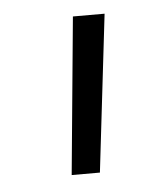

<svg xmlns="http://www.w3.org/2000/svg" viewBox="-33 -679 252 332"><g transform="rotate(-5 93.0 -513.5)"><path d="M128 -377H79L105 -650H160Z"/></g></svg>

Font: Zilla Slab Light
Style: Italic
Weight: 300
Italic angle: -6°
Designer: Typotheque.com
Foundry: Typotheque type foundry
Version: Version 1.1; 2017; ttfautohint (v1.6)